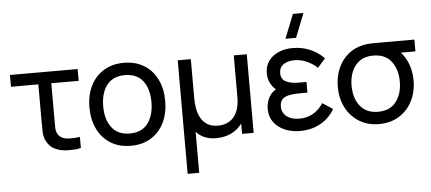

<svg xmlns="http://www.w3.org/2000/svg" viewBox="-61 -931 2950 1314"><g transform="rotate(-5 1414.0 -274.0)"><path d="M338.5 4.5Q307 -0.5 279.2 -15.5Q251.5 -30.5 232.5 -63.5Q215.5 -94.5 214.2 -127Q213 -159.5 213 -204V-459H25V-540H490V-459H302V-208Q302 -174 302.5 -151.5Q303 -129 313 -110.5Q324 -92 340.2 -83.5Q356.5 -75 376 -72.5Q388.5 -71.5 402 -71.5Q411.5 -71.5 428 -72.2Q444.5 -73 465 -76.5V0Q446.5 5 426.2 6.5Q406 8 388.5 8Q383.5 8 369.8 7.8Q356 7.5 338.5 4.5Z M807.5 15Q727 15 668.8 -21.5Q610.5 -58 579 -122.5Q547.5 -187 547.5 -270.5Q547.5 -355.5 579.5 -419.5Q611.5 -483.5 670 -519.2Q728.5 -555 807.5 -555Q888.5 -555 947 -518.8Q1005.5 -482.5 1036.8 -418.2Q1068 -354 1068 -270.5Q1068 -186 1036.5 -121.8Q1005 -57.5 946.5 -21.2Q888 15 807.5 15ZM807.5 -69.5Q891.5 -69.5 932.5 -125.5Q973.5 -181.5 973.5 -270.5Q973.5 -362 932 -416.2Q890.5 -470.5 807.5 -470.5Q751 -470.5 714.5 -445Q678 -419.5 660 -374.5Q642 -329.5 642 -270.5Q642 -179.5 684 -124.5Q726 -69.5 807.5 -69.5Z M1177.5 240V-540H1267.5V-269.5Q1267.5 -231.5 1274.5 -196Q1281.5 -160.5 1298.2 -132Q1315 -103.5 1343.2 -87Q1371.5 -70.5 1414 -70.5Q1447.5 -70.5 1475 -82Q1502.5 -93.5 1522 -116.2Q1541.5 -139 1552 -174Q1562.5 -209 1562.5 -255.5V-540H1652V0H1572.5V-71.5Q1543 -29.5 1496.8 -7.8Q1450.5 14 1392.5 14Q1349 14 1314.8 -0.5Q1280.5 -15 1257 -42V240Z M1997.5 -622.5H1925L1990.5 -787.5H2063ZM1969.5 15Q1912 15 1865 -5.2Q1818 -25.5 1790 -63.2Q1762 -101 1762 -154Q1762 -185.5 1772.8 -214.5Q1783.5 -243.5 1805 -265Q1816 -275.5 1829.5 -282.5Q1810 -300 1797.5 -321Q1777 -354.5 1777 -397.5Q1777 -448 1802.8 -483.2Q1828.5 -518.5 1871.8 -536.8Q1915 -555 1967 -555Q2032 -555 2086.8 -531.8Q2141.5 -508.5 2183 -465.5L2129 -405Q2100 -433.5 2058.8 -452.2Q2017.5 -471 1972.5 -471Q1930.5 -471 1899.5 -451.8Q1868.5 -432.5 1868.5 -390.5Q1868.5 -349.5 1901.5 -332.5Q1934.5 -315.5 1987 -315.5H2042.5V-242H1986.5Q1945 -242 1915 -235.5Q1885 -229 1869 -212Q1853 -195 1853 -163Q1853 -120 1885.8 -94.8Q1918.5 -69.5 1973 -69.5Q2025.5 -69.5 2066.8 -93.2Q2108 -117 2137 -161.5L2208 -115.5Q2173 -54.5 2111.5 -19.8Q2050 15 1969.5 15Z M2513 15Q2434.5 15 2376 -21.5Q2317.5 -58 2285.2 -120.8Q2253 -183.5 2253 -263Q2253 -333.5 2277.8 -390.2Q2302.5 -447 2348 -484.5Q2393.5 -522 2456 -534Q2479 -539 2508.8 -539.5Q2538.5 -540 2573 -540H2803.5V-459H2703Q2728.5 -432 2746.5 -393.5Q2773.5 -335.5 2773.5 -263Q2773.5 -183.5 2741.2 -120.5Q2709 -57.5 2650.2 -21.2Q2591.5 15 2513 15ZM2513 -69.5Q2595.5 -69.5 2637.2 -124Q2679 -178.5 2679 -263Q2679 -347 2637 -401.2Q2595 -455.5 2513 -455.5Q2512 -455.5 2511 -455.5Q2457 -455.5 2420.5 -430Q2384 -404.5 2365.8 -360.8Q2347.5 -317 2347.5 -263Q2347.5 -176.5 2390.5 -123Q2433.5 -69.5 2513 -69.5Z"/></g></svg>

Font: Cns Manrope Med
Style: Regular
Weight: 500
Designer: Mikhail Sharanda
Foundry: Mikhail Sharanda
Version: Version 4.504